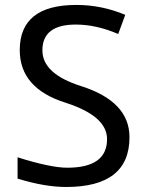

<svg xmlns="http://www.w3.org/2000/svg" viewBox="-20 -744 589 774"><path d="M246.6 9.8Q160.6 9.8 50.8 -23.9V-109.9Q184.1 -67.9 251 -67.9Q411.6 -67.9 411.6 -183.1Q411.6 -276.4 243.7 -330.1Q59.6 -388.2 59.6 -542Q59.6 -724.1 287.6 -724.1Q390.1 -724.1 484.9 -684.1L456.5 -606.9Q368.2 -645 285.6 -645Q150.9 -645 150.9 -541Q150.9 -446.3 306.6 -397Q502 -335 502 -190.9Q502 9.8 246.6 9.8Z"/></svg>

Font: Nokora
Style: Regular
Weight: 400
Designer: Danh Hong
Foundry: Danh Hong
Version: Version 9.000